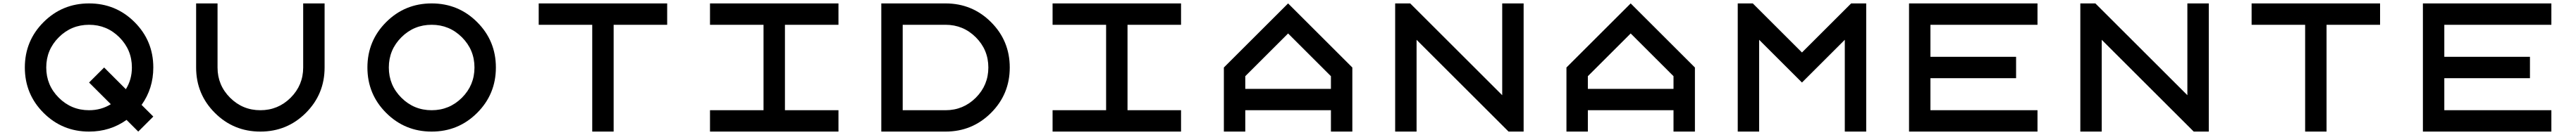

<svg xmlns="http://www.w3.org/2000/svg" viewBox="-20 -770 15040 790"><path d="M714.8 -248Q750 -304.7 750 -375Q750 -478.5 676.8 -551.8Q603.5 -625 500 -625Q396.5 -625 323.2 -551.8Q250 -478.5 250 -375Q250 -271.5 323.2 -198.2Q396.5 -125 500 -125Q570.3 -125 627 -160.2L500 -287.1L587.9 -375ZM718.8 -68.4Q623 0 500 0Q343.8 0 234.4 -109.4Q125 -218.8 125 -375Q125 -531.2 234.4 -640.6Q343.8 -750 500 -750Q656.2 -750 765.6 -640.6Q875 -531.2 875 -375Q875 -252 806.6 -156.2L875 -87.9L787.1 0Z M1125 -375V-750H1250V-375Q1250 -271.5 1323.2 -198.2Q1396.5 -125 1500 -125Q1603.5 -125 1676.8 -198.2Q1750 -271.5 1750 -375V-750H1875V-375Q1875 -218.8 1765.6 -109.4Q1656.2 0 1500 0Q1343.8 0 1234.4 -109.4Q1125 -218.8 1125 -375Z M2500 -125Q2603.5 -125 2676.8 -198.2Q2750 -271.5 2750 -375Q2750 -478.5 2676.8 -551.8Q2603.5 -625 2500 -625Q2396.5 -625 2323.2 -551.8Q2250 -478.5 2250 -375Q2250 -271.5 2323.2 -198.2Q2396.5 -125 2500 -125ZM2500 0Q2343.8 0 2234.4 -109.4Q2125 -218.8 2125 -375Q2125 -531.2 2234.4 -640.6Q2343.8 -750 2500 -750Q2656.2 -750 2765.6 -640.6Q2875 -531.2 2875 -375Q2875 -218.8 2765.6 -109.4Q2656.2 0 2500 0Z M3562.5 -625V0H3437.5V-625H3125V-750H3875V-625Z M4125 0V-125H4437.5V-625H4125V-750H4875V-625H4562.5V-125H4875V0Z M5500 -750Q5656.2 -750 5765.6 -640.6Q5875 -531.2 5875 -375Q5875 -218.8 5765.6 -109.4Q5656.2 0 5500 0H5125V-750ZM5500 -125Q5603.5 -125 5676.8 -198.2Q5750 -271.5 5750 -375Q5750 -478.5 5676.8 -551.8Q5603.5 -625 5500 -625H5250V-125Z M6125 0V-125H6437.5V-625H6125V-750H6875V-625H6562.5V-125H6875V0Z M7875 0H7750V-125H7250V0H7125V-375L7500 -750L7875 -375ZM7750 -250V-324.2L7500 -574.2L7250 -324.2V-250Z M8250 -537.1V0H8125V-750H8212.9L8750 -212.9V-750H8875V0H8787.1Z M9875 0H9750V-125H9250V0H9125V-375L9500 -750L9875 -375ZM9750 -250V-324.2L9500 -574.2L9250 -324.2V-250Z M10250 -537.1V0H10125V-750H10212.9L10500 -462.9L10787.1 -750H10875V0H10750V-537.1L10500 -287.1Z M11250 -125H11875V0H11125V-750H11875V-625H11250V-437.5H11750V-312.5H11250Z M12250 -537.1V0H12125V-750H12212.9L12750 -212.9V-750H12875V0H12787.1Z M13562.5 -625V0H13437.5V-625H13125V-750H13875V-625Z M14250 -125H14875V0H14125V-750H14875V-625H14250V-437.5H14750V-312.5H14250Z"/></svg>

Font: Xanmono
Style: Regular
Weight: 400
Designer: GGBotNet
Foundry: GGBotNet
Version: 1.00